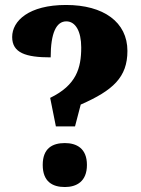

<svg xmlns="http://www.w3.org/2000/svg" viewBox="-20 -744 569 773"><path d="M205 -235H282L305 -323C435 -380 493 -433 493 -539C493 -655 397 -724 246 -724C96 -724 29 -660 29 -595C29 -531 84 -513 184 -513C184 -612 207 -658 247 -658C284 -658 307 -618 307 -553C307 -469 287 -401 182 -350ZM241 9C288 9 330 -13 330 -80C330 -147 288 -168 241 -168C191 -168 152 -147 152 -80C152 -13 191 9 241 9Z"/></svg>

Font: Noto Serif Bengali SemiCondensed Black
Style: Regular
Weight: 900
Width: 4
Designer: Juan Bruce, Universal Thirst, Indian Type Foundry and the Monotype Design Team.
Foundry: Monotype Imaging Inc.
Version: Version 2.003